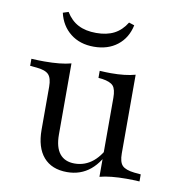

<svg xmlns="http://www.w3.org/2000/svg" viewBox="-74 -694 727 777"><g transform="rotate(10 289.0 -306.0)"><path d="M193.5 -412.9V-206.5H121V-313.7Q121 -349.2 107.3 -363.7Q93.5 -378.2 57.3 -381.5L30.6 -383.9V-412.9Q46 -412.1 58.5 -411.7Q71 -411.3 83.9 -411.3Q116.9 -411.3 144.8 -414.1Q172.6 -416.9 193.5 -422.6ZM193.5 -206.5V-130.6Q193.5 -78.2 214.5 -52Q235.5 -25.8 275.8 -25.8Q318.5 -25.8 351.6 -53.2Q384.7 -80.6 407.3 -135.5L411.3 -117.7Q387.1 -52.4 347.2 -19.4Q307.3 13.7 251.6 13.7Q188.7 13.7 154.8 -25.4Q121 -64.5 121 -137.9V-206.5ZM384.7 0V-206.5H457.3V-99.2Q457.3 -63.7 471 -49.6Q484.7 -35.5 521 -31.5L547.6 -29V0Q533.1 -0.8 520.6 -1.2Q508.1 -1.6 494.4 -1.6Q461.3 -1.6 433.5 1.2Q405.6 4 384.7 9.7ZM457.3 -412.9V-206.5H384.7V-314.5Q384.7 -350 372.6 -363.7Q360.5 -377.4 327.4 -382.3L311.3 -383.9V-412.9Q325.8 -412.1 336.3 -411.7Q346.8 -411.3 357.3 -411.3Q387.1 -411.3 412.1 -414.1Q437.1 -416.9 457.3 -422.6ZM270.2 -504.8Q212.9 -504.8 174.2 -535.5Q135.5 -566.1 123.4 -618.5L146 -625.8Q166.1 -592.7 196.4 -577Q226.6 -561.3 270.2 -561.3Q313.7 -561.3 344 -577Q374.2 -592.7 394.4 -625.8L416.9 -618.5Q405.6 -565.3 366.9 -535.1Q328.2 -504.8 270.2 -504.8Z"/></g></svg>

Font: Playfair 5pt SemiExpanded Light Light
Style: Regular
Weight: 300
Version: Version 2.203